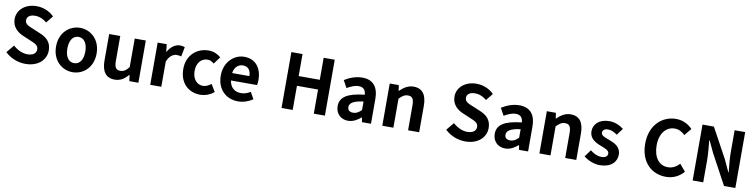

<svg xmlns="http://www.w3.org/2000/svg" viewBox="-15 -1624 9847 2507"><g transform="rotate(10 4908.0 -370.0)"><path d="M312 14C483 14 584 -89 584 -210C584 -317 525 -374 435 -411L338 -452C275 -477 223 -496 223 -549C223 -598 264 -627 329 -627C390 -627 439 -605 486 -566L561 -659C501 -720 415 -754 329 -754C179 -754 73 -661 73 -540C73 -432 148 -372 223 -341L322 -299C388 -271 433 -254 433 -199C433 -147 392 -114 315 -114C250 -114 180 -147 127 -196L42 -94C114 -25 213 14 312 14Z M937 14C1077 14 1206 -94 1206 -280C1206 -466 1077 -574 937 -574C797 -574 668 -466 668 -280C668 -94 797 14 937 14ZM937 -106C861 -106 818 -174 818 -280C818 -385 861 -454 937 -454C1013 -454 1056 -385 1056 -280C1056 -174 1013 -106 937 -106Z M1496 14C1572 14 1626 -23 1674 -80H1678L1689 0H1809V-560H1662V-182C1624 -132 1594 -112 1548 -112C1494 -112 1470 -143 1470 -229V-560H1323V-210C1323 -70 1375 14 1496 14Z M1966 0H2113V-334C2144 -415 2197 -444 2241 -444C2264 -444 2280 -441 2300 -435L2325 -562C2308 -569 2290 -574 2259 -574C2201 -574 2141 -534 2100 -461H2097L2086 -560H1966Z M2628 14C2690 14 2758 -7 2812 -54L2753 -151C2722 -125 2684 -106 2644 -106C2564 -106 2505 -174 2505 -280C2505 -385 2563 -454 2649 -454C2680 -454 2706 -441 2734 -417L2804 -512C2763 -547 2710 -574 2641 -574C2489 -574 2355 -466 2355 -280C2355 -94 2473 14 2628 14Z M3131 14C3200 14 3271 -10 3326 -48L3276 -138C3236 -113 3196 -99 3150 -99C3067 -99 3007 -147 2995 -239H3340C3344 -252 3347 -279 3347 -307C3347 -461 3267 -574 3113 -574C2980 -574 2852 -461 2852 -280C2852 -95 2974 14 3131 14ZM2993 -337C3004 -418 3056 -460 3115 -460C3187 -460 3221 -412 3221 -337Z M3707 0H3855V-320H4135V0H4282V-741H4135V-449H3855V-741H3707Z M4590 14C4654 14 4710 -18 4759 -60H4763L4773 0H4893V-327C4893 -489 4820 -574 4678 -574C4590 -574 4510 -541 4444 -500L4497 -403C4549 -433 4599 -456 4651 -456C4720 -456 4744 -414 4747 -359C4521 -335 4424 -272 4424 -152C4424 -57 4490 14 4590 14ZM4638 -101C4595 -101 4564 -120 4564 -164C4564 -214 4610 -252 4747 -269V-156C4711 -121 4680 -101 4638 -101Z M5043 0H5190V-385C5231 -426 5260 -448 5306 -448C5361 -448 5385 -418 5385 -331V0H5532V-349C5532 -490 5480 -574 5359 -574C5283 -574 5226 -534 5177 -486H5174L5163 -560H5043Z M6144 14C6315 14 6416 -89 6416 -210C6416 -317 6357 -374 6267 -411L6170 -452C6107 -477 6055 -496 6055 -549C6055 -598 6096 -627 6161 -627C6222 -627 6271 -605 6318 -566L6393 -659C6333 -720 6247 -754 6161 -754C6011 -754 5905 -661 5905 -540C5905 -432 5980 -372 6055 -341L6154 -299C6220 -271 6265 -254 6265 -199C6265 -147 6224 -114 6147 -114C6082 -114 6012 -147 5959 -196L5874 -94C5946 -25 6045 14 6144 14Z M6673 14C6737 14 6793 -18 6842 -60H6846L6856 0H6976V-327C6976 -489 6903 -574 6761 -574C6673 -574 6593 -541 6527 -500L6580 -403C6632 -433 6682 -456 6734 -456C6803 -456 6827 -414 6830 -359C6604 -335 6507 -272 6507 -152C6507 -57 6573 14 6673 14ZM6721 -101C6678 -101 6647 -120 6647 -164C6647 -214 6693 -252 6830 -269V-156C6794 -121 6763 -101 6721 -101Z M7126 0H7273V-385C7314 -426 7343 -448 7389 -448C7444 -448 7468 -418 7468 -331V0H7615V-349C7615 -490 7563 -574 7442 -574C7366 -574 7309 -534 7260 -486H7257L7246 -560H7126Z M7927 14C8073 14 8150 -65 8150 -163C8150 -267 8068 -304 7994 -332C7935 -354 7883 -369 7883 -410C7883 -442 7907 -464 7958 -464C7999 -464 8038 -445 8078 -416L8144 -505C8098 -540 8035 -574 7954 -574C7826 -574 7745 -503 7745 -403C7745 -309 7824 -266 7895 -239C7954 -216 8012 -197 8012 -155C8012 -120 7987 -96 7931 -96C7879 -96 7831 -118 7781 -157L7714 -65C7770 -19 7852 14 7927 14Z M8803 14C8899 14 8978 -24 9039 -95L8961 -187C8921 -144 8872 -114 8808 -114C8691 -114 8615 -211 8615 -372C8615 -531 8699 -627 8811 -627C8867 -627 8910 -601 8948 -565L9025 -659C8977 -709 8902 -754 8808 -754C8621 -754 8464 -611 8464 -367C8464 -120 8616 14 8803 14Z M9158 0H9298V-297C9298 -382 9287 -475 9280 -555H9285L9360 -396L9574 0H9724V-741H9584V-445C9584 -361 9596 -263 9603 -186H9598L9524 -346L9309 -741H9158Z"/></g></svg>

Font: Source Han Sans CN
Style: Bold
Weight: 700
Designer: Ryoko NISHIZUKA 西塚涼子 (kana, bopomofo & ideographs); Paul D. Hunt (Latin, Greek & Cyrillic); Sandoll Communications 산돌커뮤니
Foundry: Adobe
Version: Version 2.001;hotconv 1.0.107;makeotfexe 2.5.65593